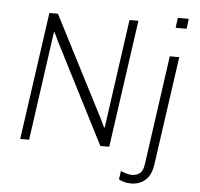

<svg xmlns="http://www.w3.org/2000/svg" viewBox="-59 -781 1072 1029"><g transform="rotate(5 476.5 -267.0)"><path d="M493 -143 513 -101H517L599 -686H647L550 0H502L228 -537L205 -585H201L119 0H71L168 -686H214ZM908 -666H849L856 -720H915ZM799 75Q791 131 760 158.5Q729 186 683 186Q665 186 647 181.5Q629 177 617 169L624 124Q636 130 654 135Q672 140 683 140Q708 140 726 126.5Q744 113 749 73L831 -511H882Z"/></g></svg>

Font: Chivo Thin Italic
Style: Regular
Weight: 100
Italic angle: -8.05°
Designer: Hector Gatti
Foundry: Omnibus-Type
Version: Version 1.007